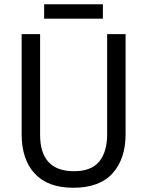

<svg xmlns="http://www.w3.org/2000/svg" viewBox="-20 -875 694 905"><path d="M572 -242Q572 -127 511 -58.5Q450 10 325 10Q206 10 144 -56.5Q82 -123 82 -243V-714H169V-240Q169 -68 329 -68Q410 -68 447.5 -113.5Q485 -159 485 -241V-714H572ZM465 -855V-787H188V-855Z"/></svg>

Font: Noto Sans Sinhala UI SemiCondensed
Style: Regular
Weight: 400
Width: 4
Designer: Jelle Bosma - Monotype Design Team
Foundry: Monotype Imaging Inc.
Version: Version 2.006; ttfautohint (v1.8.4.7-5d5b)